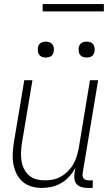

<svg xmlns="http://www.w3.org/2000/svg" viewBox="-20 -913 540 941"><path d="M186 8Q159 8 134.5 1Q110 -6 91 -22.5Q72 -39 61 -61.5Q50 -84 45.5 -109.5Q41 -135 42.5 -162Q44 -189 48 -215L99 -520H139L87 -209Q84 -188 83 -166.5Q82 -145 85.5 -124Q89 -103 98 -85Q107 -67 122 -53.5Q137 -40 157.5 -34.5Q178 -29 200 -29Q220 -29 240 -33Q260 -37 278.5 -47.5Q297 -58 313 -74Q329 -90 339.5 -108.5Q350 -127 356 -147Q362 -167 366 -187L421 -520H461L385 -64Q384 -57 385 -50Q386 -43 390.5 -38Q395 -33 402 -31Q409 -29 416 -29H435L434 8H409Q394 8 380 4Q366 0 356.5 -10Q347 -20 345 -34.5Q343 -49 345 -64L350 -90Q337 -68 320 -48.5Q303 -29 280.5 -16Q258 -3 234 2.5Q210 8 186 8ZM405 -631Q395 -631 386.5 -634Q378 -637 372.5 -644Q367 -651 366 -660.5Q365 -670 366 -680Q367 -686 370 -692Q373 -698 379 -702Q385 -706 391.5 -707.5Q398 -709 404 -709Q414 -709 422.5 -706Q431 -703 436.5 -696Q442 -689 443.5 -679.5Q445 -670 443 -660Q442 -654 439 -648Q436 -642 430.5 -638Q425 -634 418 -632.5Q411 -631 405 -631ZM205 -631Q195 -631 186.5 -634Q178 -637 172.5 -644Q167 -651 166 -660.5Q165 -670 166 -680Q167 -686 170 -692Q173 -698 179 -702Q185 -706 191.5 -707.5Q198 -709 204 -709Q214 -709 222.5 -706Q231 -703 236.5 -696Q242 -689 243.5 -679.5Q245 -670 243 -660Q242 -654 239 -648Q236 -642 230.5 -638Q225 -634 218 -632.5Q211 -631 205 -631ZM189 -857V-893H489V-857Z"/></svg>

Font: Iosevka Term Curly Extralight
Style: Italic
Weight: 200
Italic angle: -9°
Designer: Belleve Invis
Foundry: Belleve Invis
Version: Version 32.3.0